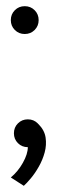

<svg xmlns="http://www.w3.org/2000/svg" viewBox="-20 -468 242 621"><path d="M70 8Q51 8 38 -5Q25 -18 25 -37Q25 -56 38 -69Q51 -82 70 -82Q89 -82 102 -69Q115 -56 115 -37Q115 -18 102 -5Q89 8 70 8ZM15 106Q38 87 54 58.5Q70 30 70 8L104 -67Q124 -47 127.5 -23Q131 1 124.5 25Q118 49 105.5 71Q93 93 79.5 109Q66 125 57 133ZM60 -358Q41 -358 28 -371Q15 -384 15 -403Q15 -422 28 -435Q41 -448 60 -448Q79 -448 92 -435Q105 -422 105 -403Q105 -384 92 -371Q79 -358 60 -358Z"/></svg>

Font: Epunda Slab Light
Style: Regular
Weight: 300
Designer: Simon Atzbach
Foundry: typofactur
Version: Version 1.102